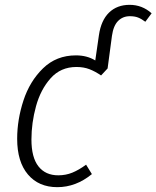

<svg xmlns="http://www.w3.org/2000/svg" viewBox="-20 -763 647 794"><path d="M607 -708 581 -673Q565 -685 551 -690.5Q537 -696 517 -696Q488 -696 468.5 -676.5Q449 -657 443 -615L425 -480L398 -451Q373 -468 349.5 -477Q326 -486 296 -486Q231 -486 189.5 -439.5Q148 -393 129 -324Q110 -255 110 -186Q110 -112 139 -75Q168 -38 221 -38Q252 -38 279 -49Q306 -60 336 -82L360 -43Q294 11 217 11Q140 11 95.5 -41.5Q51 -94 51 -189Q51 -268 77 -347.5Q103 -427 158 -480.5Q213 -534 294 -534Q340 -534 374 -513L389 -617Q398 -679 431 -711Q464 -743 516 -743Q568 -743 607 -708Z"/></svg>

Font: Fira Sans Condensed Light
Style: Italic
Weight: 300
Width: 3
Italic angle: -8°
Designer: Carrois Corporate & Edenspiekermann AG
Foundry: Carrois Corporate GbR & Edenspiekermann AG
Version: Version 4.203